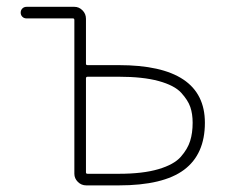

<svg xmlns="http://www.w3.org/2000/svg" viewBox="-20 -567 662 566"><path d="M238.3 -340.8Q233.4 -340.8 233.4 -335.9V-58.6Q233.4 -54.7 238.3 -54.7H330.1Q401.4 -54.7 447.3 -68.4Q493.2 -82 513.2 -105Q533.2 -127.9 540.5 -151.4Q547.9 -174.8 547.9 -205.1Q547.9 -231.4 541 -251.5Q534.2 -271.5 514.2 -293.5Q494.1 -315.4 447.8 -328.1Q401.4 -340.8 330.1 -340.8ZM234.4 -20.5Q219.7 -20.5 209.5 -30.8Q199.2 -41 199.2 -54.7V-507.8Q199.2 -512.7 195.3 -512.7H58.6Q50.8 -512.7 45.9 -517.6Q41 -522.5 41 -529.8Q41 -537.1 45.9 -542Q50.8 -546.9 58.6 -546.9H199.2Q212.9 -546.9 223.1 -536.6Q233.4 -526.4 233.4 -511.7V-378.9Q233.4 -375 238.3 -375H330.1Q584 -375 584 -205.1Q584 -112.3 522.5 -66.4Q460.9 -20.5 330.1 -20.5Z"/></svg>

Font: Gen Jyuu Gothic ExtraLight
Style: Regular
Weight: 100
Designer: [Source Han Sans]
Ryoko NISHIZUKA  (kana & ideographs); Paul D. Hunt (Latin, Greek & Cyrillic); Wenlong ZHANG  (bopomofo
Version: Version 1.002.20150607